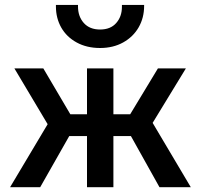

<svg xmlns="http://www.w3.org/2000/svg" viewBox="-20 -780 836 800"><path d="M644.5 0 525.5 -213H452.5V0H342.5V-213H268.5L147.5 0H22L178.5 -262.5L40 -495H160.5L273 -304H342.5V-495H452.5V-304H522.5L638 -495H754.5L616 -268L775 0ZM397 -580Q341.5 -580 299.5 -603Q257.5 -626 235.2 -665.2Q213 -704.5 213 -753Q213 -756.5 213 -759.5H305Q305 -756 305 -753Q305 -711.5 329.2 -684.2Q353.5 -657 397 -657Q440.5 -657 464.2 -684Q488 -711 488 -751.5Q488 -755.5 488 -759.5H580.5Q580.5 -757.5 580.5 -755Q580.5 -706 557.8 -666.2Q535 -626.5 493.2 -603.2Q451.5 -580 397 -580Z"/></svg>

Font: Geologica EX
Style: Regular
Weight: 400
Designer: Sindre Bremnes, Frode Helland
Foundry: Monokrom Skriftforlag AS
Version: Version 1.010;gftools[0.9.28]